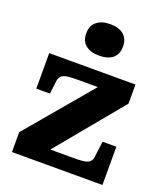

<svg xmlns="http://www.w3.org/2000/svg" viewBox="-143 -883 844 981"><g transform="rotate(20 279.0 -393.0)"><path d="M202 -60 189 -79H346Q371 -79 389 -80.5Q407 -82 418.5 -86.5Q430 -91 436.5 -100Q443 -109 444 -123L455 -208H530V0H38V-108L352 -480L402 -462H225Q199 -462 181.5 -460.5Q164 -459 153 -454.5Q142 -450 135.5 -442Q129 -434 127 -419L118 -347H44V-540H513V-436ZM287 -615Q241 -615 214 -636.5Q187 -658 187 -700Q187 -742 214 -764Q241 -786 287 -786Q334 -786 360.5 -764Q387 -742 387 -700Q387 -658 360.5 -636.5Q334 -615 287 -615Z"/></g></svg>

Font: Roboto Serif 20pt
Style: Bold
Weight: 700
Version: Version 1.008